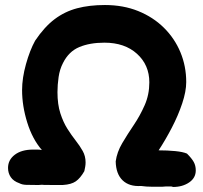

<svg xmlns="http://www.w3.org/2000/svg" viewBox="-20 -739 810 765"><path d="M669 6Q707 6 733.5 -12Q760 -30 760 -60Q760 -79 752 -93.5Q744 -108 725 -127Q709 -134 678 -137Q647 -140 612 -140Q639 -181 664.5 -230Q690 -279 706 -327Q722 -375 722 -412Q722 -475 699 -530.5Q676 -586 633 -628.5Q590 -671 530.5 -695Q471 -719 398 -719Q336 -719 287 -706Q238 -693 197.5 -662.5Q157 -632 120 -577Q99 -539 83.5 -483.5Q68 -428 68 -380Q68 -317 88.5 -251Q109 -185 147 -141Q140 -143 129 -143Q118 -143 112 -143Q66 -143 39 -122.5Q12 -102 12 -70Q12 -49 23 -33Q34 -17 57 -9Q68 -3 84.5 -2.5Q101 -2 121 -2Q128 -2 135 -2Q142 -2 149 -3Q146 -2 180 -2Q197 -2 210 -2Q223 -2 231 -2Q264 -4 282 -16.5Q300 -29 316 -57Q318 -66 319.5 -74.5Q321 -83 321 -92Q321 -117 309.5 -137.5Q298 -158 281.5 -179Q265 -200 248.5 -226Q232 -252 220.5 -287.5Q209 -323 209 -372Q209 -401 213.5 -432Q218 -463 231 -488Q254 -534 296 -551.5Q338 -569 396 -569Q477 -569 526 -524.5Q575 -480 575 -411Q575 -362 556.5 -320Q538 -278 513 -241Q488 -204 467 -168.5Q446 -133 441 -96Q442 -46 468.5 -20.5Q495 5 542 2Q563 5 585 5Q597 5 607.5 5Q618 5 627 5Q634 4 640 4Q646 4 651 4Q657 4 661.5 4Q666 4 669 6Z"/></svg>

Font: Balsamiq Sans
Style: Bold
Weight: 700
Designer: Michael Angeles
Foundry: Balsamiq SRL
Version: Version 1.020; ttfautohint (v1.8.4.7-5d5b);gftools[0.9.26]